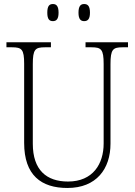

<svg xmlns="http://www.w3.org/2000/svg" viewBox="-20 -924 670 954"><path d="M398 -819C416 -819 427 -829 427 -861C427 -894 416 -904 398 -904C381 -904 370 -894 370 -861C370 -829 381 -819 398 -819ZM243 -819C260 -819 271 -829 271 -861C271 -894 260 -904 243 -904C225 -904 215 -894 215 -861C215 -829 225 -819 243 -819ZM315 10C459 10 529 -85 529 -210V-605C529 -679 541 -689 589 -689H616V-714H405V-689H435C483 -689 495 -679 495 -606V-211C495 -110 442 -22 318 -22C211 -22 143 -79 143 -210V-605C143 -679 155 -689 203 -689H233V-714H12V-689H40C88 -689 100 -679 100 -607V-214C100 -53 185 10 315 10Z"/></svg>

Font: Noto Serif Hebrew SemiCondensed ExtraLight
Style: Regular
Weight: 200
Width: 4
Designer: Monotype Design Team
Foundry: Monotype Imaging Inc.
Version: Version 2.004